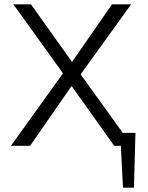

<svg xmlns="http://www.w3.org/2000/svg" viewBox="-20 -678 688 893"><path d="M610 -60 603 195H552L542 0H511L313 -278L120 0H31L273 -337L42 -658H124L315 -390L501 -658H590L355 -332L551 -60Z"/></svg>

Font: Ysabeau SC
Style: Regular
Weight: 400
Designer: Christian Thalmann (Catharsis Fonts)
Version: Version 0.003